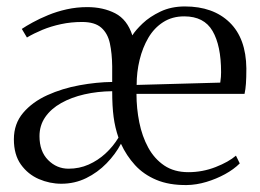

<svg xmlns="http://www.w3.org/2000/svg" viewBox="-20 -548 786 581"><path d="M165.5 8Q130.5 8 97.5 -6.2Q64.5 -20.5 43.2 -50.2Q22 -80 22 -126.5Q22 -173.5 50 -206.5Q78 -239.5 123.2 -260Q168.5 -280.5 220.5 -290Q272.5 -299.5 319.5 -300V-347.5Q319 -386.5 312.5 -416.8Q306 -447 286.5 -464.2Q267 -481.5 228.5 -481.5Q195 -481.5 164.8 -475Q134.5 -468.5 108.5 -457.8Q82.5 -447 61.5 -434.5L46 -460.5Q58.5 -469 79 -480.2Q99.5 -491.5 125.5 -502.2Q151.5 -513 181.8 -519.8Q212 -526.5 244 -526.5Q292 -526.5 328.5 -507.8Q365 -489 380.5 -441Q390 -456.5 411.5 -477Q433 -497.5 465.5 -513Q498 -528.5 539.5 -528.5Q625 -528.5 674.8 -480.2Q724.5 -432 725.5 -341Q725.5 -312 724.2 -294.8Q723 -277.5 720 -264H393Q393 -220 401.5 -177.8Q410 -135.5 428.5 -101.5Q447 -67.5 477 -47.2Q507 -27 550 -27Q593 -27 632.5 -42.5Q672 -58 694 -77L705.5 -53.5Q687.5 -35.5 661 -21Q634.5 -6.5 604.5 2.5Q574.5 11.5 545 12Q491.5 12.5 453 -3.8Q414.5 -20 388.5 -48.5Q362.5 -77 346 -113Q329.5 -81.5 302.5 -53.8Q275.5 -26 240.8 -9Q206 8 165.5 8ZM393.5 -291 646.5 -298Q648 -308 648.5 -315.2Q649 -322.5 649 -329.5Q649 -410 623.2 -454.2Q597.5 -498.5 537.5 -498.5Q501 -498.5 473.8 -481Q446.5 -463.5 429 -433.8Q411.5 -404 402.5 -367Q393.5 -330 393.5 -291ZM187.5 -37.5Q220 -37.5 248.2 -50Q276.5 -62.5 299.5 -83.8Q322.5 -105 338.5 -131.5Q328 -162 323.8 -194Q319.5 -226 319.5 -272Q275 -271.5 235.5 -262.5Q196 -253.5 165.2 -236.2Q134.5 -219 117 -193.8Q99.5 -168.5 99.5 -136Q99.5 -90 125.5 -63.8Q151.5 -37.5 187.5 -37.5Z"/></svg>

Font: Merriweather 120pt Light
Style: Regular
Weight: 300
Version: Version 2.100